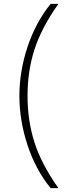

<svg xmlns="http://www.w3.org/2000/svg" viewBox="-20 -874 430 990"><path d="M80 -380Q80 -505 121.5 -631Q163 -757 241 -854H281Q193 -729 157.5 -618Q122 -507 122 -380Q122 -252 157.5 -140.5Q193 -29 281 96H241Q163 0 121.5 -127Q80 -254 80 -380Z"/></svg>

Font: Krub ExtraLight
Style: Regular
Weight: 275
Designer: Ekaluck Peanpanawate
Foundry: Cadson Demak Co.,Ltd.
Version: Version 1.000; ttfautohint (v1.6)